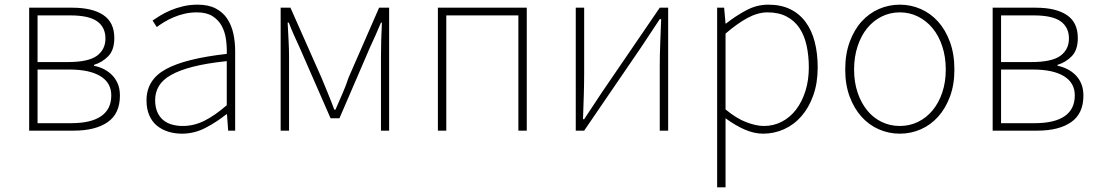

<svg xmlns="http://www.w3.org/2000/svg" viewBox="-20 -560 4712 823"><path d="M105 -527H290Q376 -527 423 -495.5Q470 -464 470 -397Q470 -346 444.5 -319.5Q419 -293 383 -282V-278Q404 -274 423.5 -264.5Q443 -255 459 -239.5Q475 -224 484.5 -202Q494 -180 494 -150Q494 -73 441.5 -36.5Q389 0 296 0H105ZM141 -32H285Q370 -32 413.5 -62Q457 -92 457 -151Q457 -205 410.5 -233.5Q364 -262 276 -262H141ZM141 -494V-294H271Q359 -294 395.5 -321Q432 -348 432 -395Q432 -443 396.5 -468.5Q361 -494 281 -494Z M760 13Q729 13 701.5 4.5Q674 -4 653 -21Q632 -38 620 -65.5Q608 -93 608 -130Q608 -218 691 -263.5Q774 -309 952 -329Q953 -361 948.5 -392.5Q944 -424 930 -449.5Q916 -475 890.5 -491Q865 -507 824 -507Q796 -507 770.5 -501Q745 -495 723 -485.5Q701 -476 683 -465Q665 -454 652 -444L634 -472Q647 -481 666.5 -493Q686 -505 710.5 -515.5Q735 -526 764.5 -533Q794 -540 827 -540Q873 -540 904 -524Q935 -508 953.5 -480.5Q972 -453 980 -417Q988 -381 988 -341V0H958L953 -70H950Q909 -37 861 -12Q813 13 760 13ZM763 -20Q811 -20 855.5 -42Q900 -64 952 -109V-298Q866 -289 807.5 -274Q749 -259 713 -238.5Q677 -218 661 -191Q645 -164 645 -131Q645 -101 654.5 -79.5Q664 -58 680 -45Q696 -32 717.5 -26Q739 -20 763 -20Z M1225 -527 1358 -227Q1372 -193 1386 -159Q1400 -125 1413 -90H1418Q1433 -125 1448 -159Q1463 -193 1474 -227L1605 -527H1648V0H1613V-318Q1613 -347 1614 -386Q1615 -425 1617 -463H1613Q1601 -434 1589.5 -408.5Q1578 -383 1566 -357L1435 -53H1397L1264 -357Q1252 -383 1240.5 -408.5Q1229 -434 1218 -463H1213Q1215 -425 1217 -386Q1219 -347 1219 -318V0H1183V-527Z M2238 -527V0H2202V-494H1893V0H1857V-527Z M2484 -527V-249Q2484 -205 2482.5 -154Q2481 -103 2479 -49H2484Q2501 -74 2522 -106.5Q2543 -139 2560 -164L2808 -527H2844V0H2808V-277Q2808 -322 2810 -373Q2812 -424 2814 -478H2808L2732 -363L2484 0H2448V-527Z M3084 -527 3090 -459H3092Q3131 -490 3177 -515Q3223 -540 3273 -540Q3327 -540 3366.5 -521Q3406 -502 3432.5 -466.5Q3459 -431 3472 -381.5Q3485 -332 3485 -271Q3485 -204 3466 -151Q3447 -98 3415 -61.5Q3383 -25 3340.5 -6Q3298 13 3251 13Q3213 13 3172.5 -4.5Q3132 -22 3090 -53V243H3054V-527ZM3270 -507Q3229 -507 3185 -483.5Q3141 -460 3090 -416V-91Q3137 -52 3179.5 -36Q3222 -20 3254 -20Q3296 -20 3331.5 -38.5Q3367 -57 3392.5 -90.5Q3418 -124 3432.5 -170Q3447 -216 3447 -271Q3447 -321 3437.5 -364.5Q3428 -408 3407 -439.5Q3386 -471 3352 -489Q3318 -507 3270 -507Z M3837 13Q3790 13 3747.5 -5.5Q3705 -24 3673 -59.5Q3641 -95 3622 -146Q3603 -197 3603 -262Q3603 -328 3622 -380Q3641 -432 3673 -467.5Q3705 -503 3747.5 -521.5Q3790 -540 3837 -540Q3884 -540 3926.5 -521.5Q3969 -503 4001 -467.5Q4033 -432 4052 -380Q4071 -328 4071 -262Q4071 -197 4052 -146Q4033 -95 4001 -59.5Q3969 -24 3926.5 -5.5Q3884 13 3837 13ZM3837 -20Q3879 -20 3915 -37.5Q3951 -55 3977.5 -87Q4004 -119 4019 -163.5Q4034 -208 4034 -262Q4034 -316 4019 -361.5Q4004 -407 3977.5 -439Q3951 -471 3915 -489Q3879 -507 3837 -507Q3795 -507 3759 -489Q3723 -471 3697 -439Q3671 -407 3656 -361.5Q3641 -316 3641 -262Q3641 -208 3656 -163.5Q3671 -119 3697 -87Q3723 -55 3759 -37.5Q3795 -20 3837 -20Z M4235 -527H4420Q4506 -527 4553 -495.5Q4600 -464 4600 -397Q4600 -346 4574.5 -319.5Q4549 -293 4513 -282V-278Q4534 -274 4553.5 -264.5Q4573 -255 4589 -239.5Q4605 -224 4614.5 -202Q4624 -180 4624 -150Q4624 -73 4571.5 -36.5Q4519 0 4426 0H4235ZM4271 -32H4415Q4500 -32 4543.5 -62Q4587 -92 4587 -151Q4587 -205 4540.5 -233.5Q4494 -262 4406 -262H4271ZM4271 -494V-294H4401Q4489 -294 4525.5 -321Q4562 -348 4562 -395Q4562 -443 4526.5 -468.5Q4491 -494 4411 -494Z"/></svg>

Font: Kinto Sans Thin
Style: Regular
Weight: 100
Designer: Authors: Ryoko NISHIZUKA  (kana & ideographs); Paul D. Hunt (Latin, Greek & Cyrillic); Wenlong ZHANG  (bopomofo); Sandol
Foundry: Adobe Systems Incorporated, ookami Inc.
Version: Version 0.001